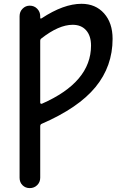

<svg xmlns="http://www.w3.org/2000/svg" viewBox="-20 -760 638 1000"><path d="M189.5 -546.9V-224.6Q189.5 -221.7 192.4 -220.2Q195.3 -218.8 198.2 -219.7Q454.1 -332 454.1 -522.5Q454.1 -573.2 428.7 -602.1Q403.3 -630.9 358.4 -630.9Q286.1 -630.9 195.3 -559.6Q189.5 -555.7 189.5 -546.9ZM134.8 219.7Q112.3 219.7 97.2 204.6Q82 189.5 82 166V-675.8Q82 -699.2 97.7 -714.8Q113.3 -730.5 134.8 -730.5Q158.2 -730.5 173.8 -714.4Q189.5 -698.2 189.5 -675.8V-668Q189.5 -660.2 197.3 -665Q311.5 -740.2 404.3 -740.2Q477.5 -740.2 522 -690.4Q566.4 -640.6 566.4 -557.6Q566.4 -415 477.5 -306.6Q388.7 -198.2 197.3 -115.2Q189.5 -112.3 189.5 -102.5V166Q189.5 188.5 173.8 204.1Q158.2 219.7 134.8 219.7Z"/></svg>

Font: Rounded Mgen+ 2p medium
Style: Regular
Weight: 500
Designer: [Source Han Sans]
Ryoko NISHIZUKA  (kana & ideographs); Paul D. Hunt (Latin, Greek & Cyrillic); Wenlong ZHANG  (bopomofo
Version: Version 1.059.20150602